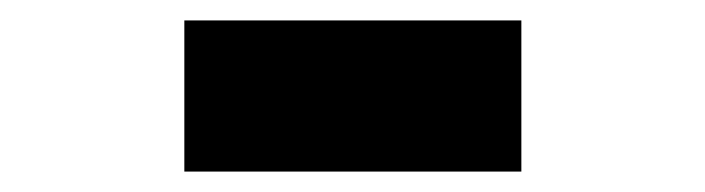

<svg xmlns="http://www.w3.org/2000/svg" viewBox="-20 -398 690 188"><path d="M160.5 -230V-378H490.5V-230Z"/></svg>

Font: Trispace ExtraBold
Style: Regular
Weight: 800
Designer: Tyler Finck
Foundry: Etcetera Type Company
Version: Version 1.210; ttfautohint (v1.8.3)